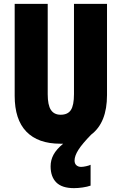

<svg xmlns="http://www.w3.org/2000/svg" viewBox="-20 -734 629 994"><path d="M534 -714V-242Q534 -99 452 -37Q406 10 386 41.5Q366 73 366 97Q366 113 375.5 121.5Q385 130 400 130Q410 130 426 126.5Q442 123 449 119V227Q432 233 408 236.5Q384 240 363 240Q301 240 271.5 210.5Q242 181 242 127Q242 95 257 67Q272 39 307 10H292Q177 10 116.5 -52.5Q56 -115 56 -238V-714H227V-246Q227 -190 243.5 -165Q260 -140 294 -140Q331 -140 347 -164.5Q363 -189 363 -247V-714Z"/></svg>

Font: Noto Sans UI CondBlack
Style: Regular
Weight: 900
Width: 3
Designer: Monotype Design Team
Foundry: Monotype Imaging Inc.
Version: Version 1.001